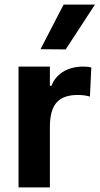

<svg xmlns="http://www.w3.org/2000/svg" viewBox="-20 -819 435 839"><path d="M267 -603 395 -799H258L157 -604ZM61 0H198V-264C198 -364 237 -404 320 -404C339 -404 356 -402 373 -397L379 -524C369 -527 357 -528 343 -528C270 -528 222 -491 205 -444H198V-528H61Z"/></svg>

Font: Be Vietnam
Style: Bold
Weight: 700
Designer: Gabriel Lam
Foundry: TypeRant
Version: Version 4.000